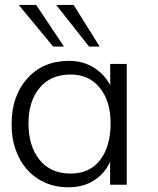

<svg xmlns="http://www.w3.org/2000/svg" viewBox="-20 -766 657 796"><path d="M349.1 -573.2 212.9 -745.6H285.2L393.1 -573.2ZM200.2 -573.2 57.6 -745.6H129.9L245.1 -573.2ZM272.5 -46.4Q352.1 -46.4 395 -102.5Q438.5 -159.2 438.5 -254.9Q438.5 -346.7 394 -401.4Q350.1 -457 272 -457Q189.9 -457 144 -401.4Q98.1 -346.2 98.1 -254.4Q98.1 -160.2 144 -103.5Q189.9 -46.4 272.5 -46.4ZM265.1 10.3Q210 10.7 165.8 -9.3Q121.6 -29.3 90.8 -64.7Q60.1 -100.1 43.7 -148.4Q27.3 -196.8 28.3 -252.9Q28.3 -368.7 93.3 -440.9Q158.7 -513.7 266.1 -513.7Q324.7 -513.7 369.6 -485.4Q415 -456.5 437 -412.1V-501H505.4V0H436.5V-95.2Q414.1 -46.4 369.9 -18.1Q325.7 10.3 265.1 10.3Z"/></svg>

Font: Ride Light
Style: Regular
Weight: 300
Version: Version 3.000